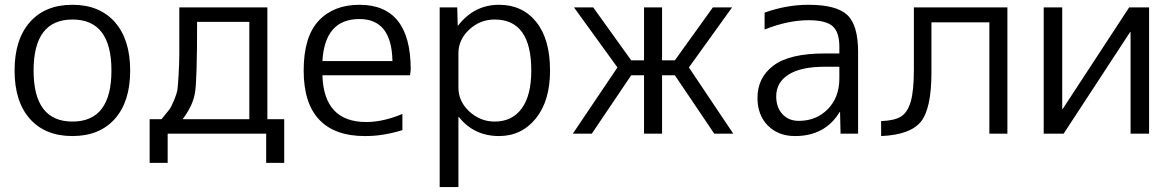

<svg xmlns="http://www.w3.org/2000/svg" viewBox="-20 -550 4823 790"><path d="M103 -459Q166 -530.3 277.8 -530.3Q389.6 -530.3 452.6 -459Q515.6 -387.7 515.6 -259.8Q515.6 -131.8 452.6 -61Q389.6 9.8 277.8 9.8Q166 9.8 103 -61Q40 -131.8 40 -259.8Q40 -387.7 103 -459ZM118.2 -259.8Q118.2 -49.8 278.3 -49.8Q438.5 -49.8 438.5 -259.8Q438.5 -469.7 278.3 -469.7Q118.2 -469.7 118.2 -259.8Z M731.4 -59.6H1005.9V-460H791Q791 -216.8 782.2 -168Q774.4 -121.1 741.2 -73.2Q737.3 -67.4 731.4 -59.6ZM644.5 -59.6Q667 -86.9 675.8 -98.1Q684.6 -109.4 695.8 -136.7Q707 -164.1 709.5 -177.2Q711.9 -190.4 714.8 -240.7Q717.8 -291 717.8 -328.6Q717.8 -366.2 717.8 -460V-519.5H1080.1V-59.6H1149.4V120.1H1075.2V0H669.9V120.1H595.7V-59.6Z M1635.7 -14.6Q1553.7 10.7 1480.5 9.8Q1357.4 9.8 1293.5 -57.6Q1229.5 -125 1229.5 -259.8Q1229.5 -398.4 1291 -464.4Q1352.5 -530.3 1459 -530.3Q1668.9 -530.3 1669.9 -266.6Q1669.9 -257.8 1667 -240.2H1306.6Q1312.5 -47.9 1487.3 -47.9Q1555.7 -47.9 1635.7 -81.1ZM1306.6 -298.8H1594.7Q1591.8 -471.7 1459 -471.7Q1316.4 -471.7 1306.6 -298.8Z M1789.1 -519.5H1861.3L1863.3 -445.3H1865.2Q1931.6 -530.3 2033.2 -530.3Q2129.9 -530.3 2186.5 -459.5Q2243.2 -388.7 2243.2 -259.8Q2243.2 -134.8 2184.6 -62.5Q2126 9.8 2033.2 9.8Q1930.7 9.8 1868.2 -68.4H1866.2V219.7H1789.1ZM2166 -259.8Q2166 -469.7 2015.6 -469.7Q1955.1 -469.7 1910.6 -428.2Q1866.2 -386.7 1866.2 -331.1V-189.5Q1866.2 -132.8 1911.1 -91.3Q1956.1 -49.8 2015.6 -49.8Q2086.9 -49.8 2126.5 -103.5Q2166 -157.2 2166 -259.8Z M2629.9 0V-240.2H2577.1L2415 0H2336.9L2520.5 -272.5L2341.8 -519.5H2420.9L2577.1 -301.8H2629.9V-519.5H2704.1V-301.8H2756.8L2913.1 -519.5H2992.2L2814.5 -272.5L2997.1 0H2918.9L2756.8 -240.2H2704.1V0Z M3433.6 -330.1V-357.4Q3433.6 -418 3405.8 -442.4Q3377.9 -466.8 3306.6 -466.8Q3222.7 -466.8 3126 -428.7V-498Q3215.8 -530.3 3306.6 -530.3Q3421.9 -530.3 3466.3 -488.3Q3510.7 -446.3 3510.7 -336.9V0H3438.5L3436.5 -88.9H3434.6Q3375 9.8 3251 9.8Q3182.6 9.8 3139.6 -33.2Q3096.7 -76.2 3096.7 -147.5Q3096.7 -230.5 3162.6 -280.3Q3228.5 -330.1 3374 -330.1ZM3433.6 -275.4H3374Q3275.4 -275.4 3224.6 -243.2Q3173.8 -210.9 3173.8 -153.3Q3173.8 -108.4 3199.2 -80.6Q3224.6 -52.7 3266.6 -52.7Q3338.9 -52.7 3386.2 -101.1Q3433.6 -149.4 3433.6 -227.5Z M3740.2 -263.7V-519.5H4125V0H4050.8V-458H3812.5V-252Q3812.5 -102.5 3768.6 -48.8Q3724.6 4.9 3605.5 9.8V-51.8Q3660.2 -53.7 3687 -70.3Q3713.9 -86.9 3727.1 -131.3Q3740.2 -175.8 3740.2 -263.7Z M4350.6 -101.6H4352.5L4626 -519.5H4708V0H4631.8V-418H4629.9L4356.4 0H4274.4V-519.5H4350.6Z"/></svg>

Font: Mgen+ 1c regular
Style: Regular
Weight: 400
Designer: [Source Han Sans]
Ryoko NISHIZUKA  (kana & ideographs); Paul D. Hunt (Latin, Greek & Cyrillic); Wenlong ZHANG  (bopomofo
Version: Version 1.059.20150602